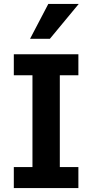

<svg xmlns="http://www.w3.org/2000/svg" viewBox="-20 -950 466 970"><path d="M376 0H49.8V-106H144V-569.8H49.8V-675.8H376V-569.8H282.2V-106H376ZM231.9 -753.9H131.8L224.1 -930.2H377.9Z"/></svg>

Font: Clear Sans
Style: Bold
Weight: 700
Foundry: Intel Corporation
Version: Version 1.00